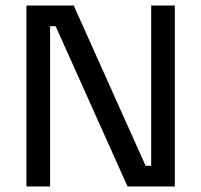

<svg xmlns="http://www.w3.org/2000/svg" viewBox="-20 -670 723 690"><path d="M160 0H75V-650H245L503.3 -74.2H523.3V-650H608.3V0H438.3L180 -575.8H160Z"/></svg>

Font: Familjen Grotesk Variable
Style: Regular
Weight: 400
Designer: Anders Wikstroem, Jonas Baeckman, Matilda Gysing, Kristian Moeller
Foundry: Familjen STHLM AB
Version: Version 2.000